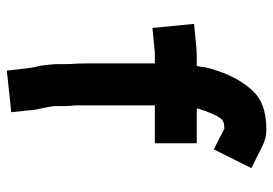

<svg xmlns="http://www.w3.org/2000/svg" viewBox="-139 -620 801 563"><g transform="rotate(90 261.5 -338.5)"><path d="M168 -128V-101C169.1 -83.6 171.1 -68.3 173 -55C174.5 -49.9 179 -31.8 179 -25L180 -19L187 42L309 29L302 -38C301.3 -44.7 299.7 -53 297 -63L294 -78C292.3 -86.6 291 -94.3 291 -106V-128C291 -137.3 290.3 -147.7 289 -159V-392H400V-515H298C298.7 -517 299 -518.7 299 -520V-521C301.7 -527 303.7 -533 305 -539L311 -554L319 -572C326.1 -583.4 329.4 -592.4 345 -595C349 -595 353 -595.3 357 -596L418 -565L473 -675L409 -707C393.7 -715 377.7 -719 361 -719C317.3 -719 283.4 -710.3 258 -690C226.6 -663.1 202.6 -620.7 188 -577C183.8 -562.4 177 -545.8 176 -529C176 -524.1 174.1 -519.6 173 -515H153C141 -515 130.3 -514.7 121 -514L50 -507L62 -385C86 -387.3 109.9 -389.8 134 -392H166V-187C166 -165.5 168 -146.9 168 -128Z"/></g></svg>

Font: Tape
Style: Regular
Weight: 500
Foundry: Cannot Into Space Fonts
Version: Version 0.97